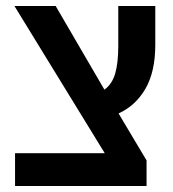

<svg xmlns="http://www.w3.org/2000/svg" viewBox="-20 -618 574 638"><path d="M30 0V-109H328L28 -598H165L327 -320Q353 -339 363 -374.5Q373 -410 373 -464V-598H496V-469Q496 -380 463.5 -323.5Q431 -267 374 -241L467 -85V0Z"/></svg>

Font: Noto Sans Hebrew SemiCondensed SemiBold
Style: Regular
Weight: 600
Width: 4
Designer: Monotype Design Team
Foundry: Monotype Imaging Inc.
Version: Version 2.004; ttfautohint (v1.8.4.7-5d5b)